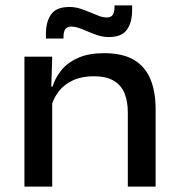

<svg xmlns="http://www.w3.org/2000/svg" viewBox="-20 -695 664 715"><path d="M456 0V-277Q456 -316.5 444 -346.8Q432 -377 404.2 -394Q376.5 -411 328.5 -411Q284.5 -411 252 -396Q219.5 -381 199.2 -355.2Q179 -329.5 170.5 -297.5L155 -373H176Q186 -406.5 209.5 -434.8Q233 -463 272 -480Q311 -497 367.5 -497Q436 -497 478 -472.5Q520 -448 539.8 -401.2Q559.5 -354.5 559.5 -288V0ZM71 0V-484H174.5L170.5 -357L174.5 -347.5V0ZM385.5 -557Q365 -557 345.8 -563Q326.5 -569 309 -576.8Q291.5 -584.5 275.5 -590.2Q259.5 -596 245.5 -596Q230 -596 223.2 -586.5Q216.5 -577 216.5 -558V-551.5H151V-568.5Q151 -615 170.8 -642Q190.5 -669 238 -669Q259 -669 278 -663Q297 -657 314.5 -649.5Q332 -642 347.8 -636Q363.5 -630 378 -630Q393.5 -630 400 -639.8Q406.5 -649.5 406.5 -668V-675H472V-657.5Q472 -610.5 452.2 -583.8Q432.5 -557 385.5 -557Z"/></svg>

Font: Anek Gurmukhi Medium SemiExpanded
Style: Regular
Weight: 500
Width: 6
Version: Version 1.003